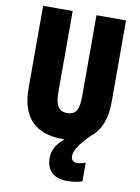

<svg xmlns="http://www.w3.org/2000/svg" viewBox="-102 -781 791 1088"><g transform="rotate(10 294.0 -237.0)"><path d="M365 97C365 65 388 27 452 -37C505 -78 533 -147 533 -242V-714H363V-247C363 -167 342 -139 294 -139C249 -139 226 -168 226 -246V-714H56V-238C56 -72 140 10 292 10C297 10 302 10 307 10C260 49 242 85 242 127C242 196 278 240 363 240C389 240 424 236 448 227V119C438 125 412 130 399 130C380 130 365 119 365 97Z"/></g></svg>

Font: Noto Sans Arabic UI XCn Bk
Style: Regular
Weight: 900
Width: 2
Designer: Monotype Design Team, Nadine Chahine and Nizar Qandah
Foundry: Monotype Imaging Inc.
Version: Version 2.010